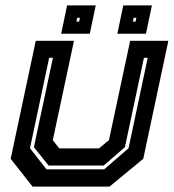

<svg xmlns="http://www.w3.org/2000/svg" viewBox="-20 -691 644 711"><path d="M100.5 0 19.5 -103 112.5 -540H254L175.5 -172L199.5 -141.5H346.5L383.5 -172L462 -540H603.5L510.5 -103L385.5 0ZM152 -64H366L456 -142L527 -477H513L442.5 -146L364 -78H160L105.5 -146L176 -477H162L91 -142ZM414.5 -566 436.5 -671H542.5L520.5 -566ZM206.5 -566 228.5 -671H334.5L312.5 -566ZM263 -611H273L276 -625H266ZM472 -611H482L485 -625H475Z"/></svg>

Font: Tourney Thin
Style: Italic
Weight: 100
Italic angle: -12°
Designer: Tyler Finck
Foundry: Etcetera Type Co
Version: Version 1.015